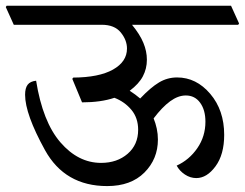

<svg xmlns="http://www.w3.org/2000/svg" viewBox="-47 -669 836 655"><path d="M403.3 -584.5Q430.2 -551.8 442.1 -522.9Q454.1 -494.1 454.1 -465.3Q454.1 -434.6 440.4 -408.7Q426.8 -382.8 395.5 -359.4Q405.3 -353 414.3 -346.4Q423.3 -339.8 431.2 -333Q466.8 -370.6 495.4 -387.7Q523.9 -404.8 557.1 -404.8Q622.6 -404.8 670.2 -348.9Q717.8 -293 717.8 -209Q717.8 -141.6 688.2 -101.6Q658.7 -61.5 622.6 -61.5Q602.1 -61.5 583.7 -73.7Q565.4 -85.9 555.7 -104Q598.6 -123.5 626.2 -163.6Q653.8 -203.6 653.8 -253.9Q653.8 -293.9 635.7 -318.6Q617.7 -343.3 586.9 -343.3Q560.5 -343.3 533.4 -323.5Q506.3 -303.7 477.1 -265.1Q483.9 -248.5 487.8 -230.2Q491.7 -211.9 491.7 -192.9Q491.7 -126.5 445.6 -80.3Q399.4 -34.2 318.8 -34.2Q174.3 -34.2 106.4 -157Q38.6 -279.8 38.6 -345.7Q38.6 -368.7 47.4 -380.1Q56.2 -391.6 76.2 -393.6Q98.6 -253.4 159.2 -183.3Q219.7 -113.3 297.9 -113.3Q352.5 -113.3 388.4 -144.3Q424.3 -175.3 424.3 -226.1Q424.3 -266.6 401.4 -294.2Q378.4 -321.8 343.3 -335.4Q320.3 -327.6 292.5 -323.7Q264.6 -319.8 232.9 -319.8L199.7 -399.9L202.6 -404.3Q290.5 -404.8 338.4 -431.6Q386.2 -458.5 386.2 -503.4Q386.2 -532.2 365 -558.3Q343.8 -584.5 299.8 -584.5H0L-27.3 -645L-24.4 -649.4H741.2L768.6 -588.9L765.6 -584.5Z"/></svg>

Font: Sitara
Style: Regular
Weight: 400
Designer: Neelakash Kshetrimayum
Foundry: Neelakash Kshetrimayum
Version: Version 1.000;PS Version 1.000;PS 1.0;hotconv 1.;hotconv 1.0